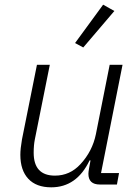

<svg xmlns="http://www.w3.org/2000/svg" viewBox="-20 -789 597 821"><path d="M469 -742 336 -586 301 -605 421 -769ZM138 -512H193L129 -193Q124 -168 124 -136Q124 -38 215 -38Q279 -38 324 -87Q375 -142 390 -215L449 -512H504L412 -49H489L480 0H407Q358 0 358 -46Q358 -54 361 -70L367 -103H363Q308 12 199 12Q135 12 101 -24.5Q67 -61 67 -127Q67 -153 74 -193Z"/></svg>

Font: IBM Plex Sans Light
Style: Italic
Weight: 300
Italic angle: -11.31°
Designer: Mike Abbink, Paul van der Laan, Pieter van Rosmalen
Foundry: Bold Monday
Version: Version 3.0